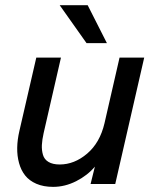

<svg xmlns="http://www.w3.org/2000/svg" viewBox="-20 -710 598 741"><path d="M314 -543.5 210.4 -689.9H318.4L392.6 -543.5ZM185.1 11.2Q147.9 11.2 120.4 -0.7Q92.8 -12.7 76.9 -33Q61 -53.2 53.5 -80.8Q45.9 -108.4 46.4 -139.4Q46.9 -170.4 54.7 -204.1L120.1 -487.8H215.3L148.4 -196.3Q142.6 -170.4 141.6 -150.4Q140.6 -130.4 145.8 -112.5Q150.9 -94.7 167.2 -85Q183.6 -75.2 210.4 -75.2Q267.1 -75.2 316.4 -117.2Q365.7 -159.2 383.3 -234.4L441.4 -487.8H536.6L424.8 0H329.6L346.2 -66.9Q317.4 -32.7 273.9 -10.7Q230.5 11.2 185.1 11.2Z"/></svg>

Font: HK Grotesk Medium Italic
Style: Regular
Weight: 500
Italic angle: -13°
Designer: Alfredo Marco Pradil and Stefan Peev
Foundry: Hanken Design Co.
Version: Version 1.000;PS 001.000;hotconv 1.0.88;makeotf.lib2.5.64775